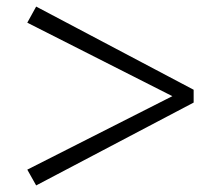

<svg xmlns="http://www.w3.org/2000/svg" viewBox="-20 -660 655 584"><path d="M569 -387V-348L90 -96L63 -144L523 -377V-358L63 -591L90 -640Z"/></svg>

Font: Noto Serif KR ExtraLight Black
Style: Regular
Weight: 900
Version: Version 2.003-H1;hotconv 1.1.1;makeotfexe 2.6.0